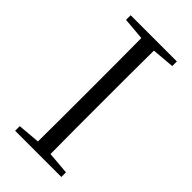

<svg xmlns="http://www.w3.org/2000/svg" viewBox="-226 -789 852 852"><g transform="rotate(45 200.0 -362.5)"><path d="M55 -696 160 -687C161 -590 161 -490 161 -390V-335C161 -235 161 -136 160 -38L55 -29V0H345V-29L239 -38C238 -137 238 -235 238 -335V-390C238 -490 238 -590 239 -687L345 -696V-725H55Z"/></g></svg>

Font: Noto Serif CJK HK Light
Style: Regular
Weight: 300
Designer: Ryoko NISHIZUKA 西塚涼子 (kana & ideographs); Frank Grießhammer (Latin, Greek & Cyrillic); Wenlong ZHANG 张文龙 (bopomofo); San
Foundry: Adobe
Version: Version 2.001;hotconv 1.1.0;makeotfexe 2.6.0